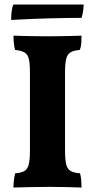

<svg xmlns="http://www.w3.org/2000/svg" viewBox="-20 -839 426 862"><path d="M114.4 -514.2Q114.4 -554.4 109.3 -575Q104.2 -595.6 89.8 -603.7Q75.4 -611.8 47.8 -615Q44.2 -627.2 42.3 -644.8Q40.4 -662.4 40.4 -679Q57.2 -678 85.3 -677.5Q113.4 -677 143.4 -676.5Q173.4 -676 196.2 -676Q219 -676 246.4 -676.5Q273.8 -677 299.9 -677.5Q326 -678 346 -679Q346 -661.8 345 -645.7Q344 -629.6 338.6 -615Q311.6 -612.4 297.2 -604.3Q282.8 -596.2 277.4 -575.3Q272 -554.4 272 -514.2V-163Q272 -122.2 277.4 -100.7Q282.8 -79.2 297.5 -71.1Q312.2 -63 339.2 -61Q342.8 -50 344.4 -31.8Q346 -13.6 346 3Q320.8 2 282.9 1Q245 0 202.2 0Q159.4 0 115.6 1Q71.8 2 40.4 3Q40.4 -13 42.6 -31.2Q44.8 -49.4 48.4 -61Q75.4 -63 89.5 -71.1Q103.6 -79.2 109 -100.7Q114.4 -122.2 114.4 -163ZM30 -749.4Q30 -768 32.3 -787.6Q34.6 -807.2 40.2 -818.8H355.8Q355.8 -810.4 353.8 -793.8Q351.8 -777.2 346.2 -758.8Q287.8 -758.8 206.6 -756.8Q125.4 -754.8 30 -749.4Z"/></svg>

Font: Vollkorn
Style: Regular
Weight: 400
Designer: Friedrich Althausen
Foundry: Friedrich Althausen
Version: Version 4.104